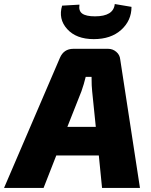

<svg xmlns="http://www.w3.org/2000/svg" viewBox="-65 -932 749 952"><path d="M504 -912 587 -898Q587 -830 536 -784Q485 -738 400 -738Q313 -738 268 -788Q223 -838 243 -904L329 -909Q324 -878 343 -864.5Q362 -851 406 -851Q498 -851 504 -912ZM425 -161H214L151 0H-45L232 -645Q251 -690 299 -690H471Q494 -690 511.5 -675Q529 -660 531 -638L629 0H441ZM410 -303 392 -479Q389 -503 389 -551H360Q351 -514 339 -480L269 -303Z"/></svg>

Font: Exo 2.0 Extra Bold
Style: Italic
Weight: 800
Italic angle: -8°
Designer: Natanael Gama
Version: Version 1.001;PS 001.001;hotconv 1.0.70;makeotf.lib2.5.58329